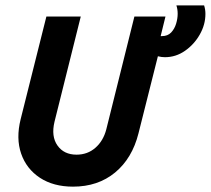

<svg xmlns="http://www.w3.org/2000/svg" viewBox="-20 -687 791 721"><path d="M254.2 13.9Q180.6 13.9 129.9 -19.4Q79.2 -52.8 59.4 -110.1Q39.6 -167.4 57.6 -239.6L154.2 -625H283.3L184.7 -229.9Q171.5 -175 195.8 -140.6Q220.1 -106.2 267.4 -106.2Q309 -106.2 338.5 -132.3Q368.1 -158.3 379.2 -201.4L484.7 -625H601.4L583.3 -551.4H588.2Q609.7 -551.4 622.6 -564.9Q635.4 -578.5 641.3 -597.9Q647.2 -617.4 647.2 -635.4Q647.2 -652.1 642.4 -666.7H746.5Q751.4 -651.4 751.4 -634.7Q751.4 -594.4 730.2 -557.3Q709 -520.1 674.7 -496.2Q640.3 -472.2 599.3 -472.2Q586.8 -472.2 572.9 -475.7L500 -186.1Q476.4 -92.4 412.2 -39.2Q347.9 13.9 254.2 13.9Z"/></svg>

Font: Afacad
Style: Bold Italic
Weight: 700
Italic angle: -14°
Designer: Kristian Moeller
Foundry: Dicotype
Version: Version 1.000; ttfautohint (v1.8.4.7-5d5b)